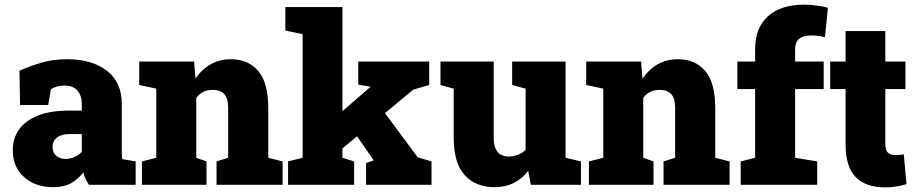

<svg xmlns="http://www.w3.org/2000/svg" viewBox="-20 -792 3926 823"><path d="M208 10.3Q131.3 10.3 83 -33.2Q34.7 -76.7 34.7 -148.9Q34.7 -198.2 61.3 -236.3Q87.9 -274.4 141.4 -296.1Q194.8 -317.9 275.4 -317.9H330.6V-349.1Q330.6 -380.9 312.5 -403.1Q294.4 -425.3 255.4 -425.3Q238.8 -425.3 224.4 -421.1Q210 -417 198.2 -409.2L186.5 -341.8H65.9L63.5 -488.8Q108.4 -508.8 157.5 -523.4Q206.5 -538.1 267.1 -538.1Q375 -538.1 438.5 -488.5Q502 -439 502 -347.2V-152.3Q502 -141.1 502.2 -130.4Q502.4 -119.6 504.4 -109.9L561.5 -100.1V0H361.3Q355 -8.8 347.7 -23.4Q340.3 -38.1 337.4 -52.7Q313.5 -22.9 283.7 -6.3Q253.9 10.3 208 10.3ZM260.7 -110.8Q279.3 -110.8 298.1 -118.4Q316.9 -126 330.6 -141.1V-217.3H277.3Q242.7 -217.3 223.9 -202.1Q205.1 -187 205.1 -162.1Q205.1 -138.2 220.7 -124.5Q236.3 -110.8 260.7 -110.8Z M588.4 0V-100.1L649.9 -115.7V-412.1L576.7 -427.7V-528.3H812L817.9 -454.6Q844.2 -494.1 882.6 -516.1Q920.9 -538.1 969.7 -538.1Q1043.9 -538.1 1086.9 -487.8Q1129.9 -437.5 1129.9 -328.1V-115.7L1191.4 -100.1V0H908.2V-100.1L958 -115.7V-328.6Q958 -371.1 940.9 -388.9Q923.8 -406.7 892.1 -406.7Q868.2 -406.7 851.1 -398.2Q834 -389.6 821.3 -372.6V-115.7L865.2 -100.1V0Z M1214.8 0V-100.1L1277.3 -115.7V-645.5L1203.1 -661.1V-761.7H1447.8V-115.7L1498 -100.1V0ZM1549.3 0V-93.3L1581.5 -104.5L1580.6 -106.4L1505.9 -214.4L1622.1 -317.9L1770.5 -117.7L1829.6 -100.1V0ZM1427.7 -139.2 1338.9 -221.2 1568.4 -419.9V-420.4L1515.6 -429.2V-528.3H1819.8V-427.7L1751.5 -407.7Z M2100.6 10.3Q2018.6 10.3 1971.7 -41.5Q1924.8 -93.3 1924.8 -201.7V-412.1L1868.2 -427.7V-528.3H1924.8H2096.2V-200.7Q2096.2 -161.6 2112.5 -141.4Q2128.9 -121.1 2161.6 -121.1Q2180.7 -121.1 2199.5 -128.2Q2218.3 -135.3 2232.9 -149.4V-412.1L2175.3 -427.7V-528.3H2232.9H2404.3V-115.7L2470.2 -100.1V0H2255.4L2244.1 -60.1Q2218.8 -25.9 2182.4 -7.8Q2146 10.3 2100.6 10.3Z M2504.4 0V-100.1L2565.9 -115.7V-412.1L2492.7 -427.7V-528.3H2728L2733.9 -454.6Q2760.3 -494.1 2798.6 -516.1Q2836.9 -538.1 2885.7 -538.1Q2960 -538.1 3002.9 -487.8Q3045.9 -437.5 3045.9 -328.1V-115.7L3107.4 -100.1V0H2824.2V-100.1L2874 -115.7V-328.6Q2874 -371.1 2856.9 -388.9Q2839.8 -406.7 2808.1 -406.7Q2784.2 -406.7 2767.1 -398.2Q2750 -389.6 2737.3 -372.6V-115.7L2781.2 -100.1V0Z M3154.8 0V-100.1L3216.8 -115.7V-410.2H3140.6V-528.3H3216.8V-581.5Q3216.8 -673.3 3272.2 -722.7Q3327.6 -772 3427.2 -772Q3453.6 -772 3482.9 -767.8Q3512.2 -763.7 3528.8 -758.8L3516.1 -632.3Q3502.4 -636.2 3487.3 -638.2Q3472.2 -640.1 3455.1 -640.1Q3421.4 -640.1 3404.8 -625Q3388.2 -609.9 3388.2 -581.5V-528.3H3510.7V-410.2H3388.2V-115.7L3482.9 -100.1V0Z M3773.9 11.2Q3690.9 11.2 3647.7 -33Q3604.5 -77.1 3604.5 -172.9V-410.2H3538.6V-528.3H3604.5V-658.7H3774.9V-528.3H3861.3V-410.2H3774.9V-173.3Q3774.9 -147.5 3786.6 -137.2Q3798.3 -127 3818.8 -127Q3827.6 -127 3836.4 -127.9Q3845.2 -128.9 3854 -130.4L3865.7 -2.4Q3843.3 3.9 3820.6 7.6Q3797.9 11.2 3773.9 11.2Z"/></svg>

Font: Roboto Slab LO Black
Style: Regular
Weight: 900
Designer: Google
Version: Version 2.000